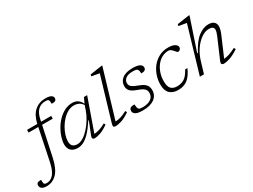

<svg xmlns="http://www.w3.org/2000/svg" viewBox="-223 -1472 3203 2435"><g transform="rotate(-30 1378.5 -255.0)"><path d="M180.5 -48Q149 100.5 86.2 166.5Q23.5 232.5 -65.5 232.5Q-113 232.5 -135.5 215.2Q-158 198 -158 170Q-158 146.5 -143.2 135.8Q-128.5 125 -89 125.5Q-90 172 -81.5 185Q-76.5 193 -67.5 195.2Q-58.5 197.5 -44 197.5Q14 197.5 55.8 147.8Q97.5 98 121 -15L215.5 -472H73.5V-512H223.5Q250 -630 315 -686Q380 -742 473 -742Q529.5 -742 555.2 -726.2Q581 -710.5 581 -686.5Q581 -663.5 565.8 -652Q550.5 -640.5 510.5 -641.5Q509.5 -686.5 500 -699Q494.5 -706.5 483.8 -708.8Q473 -711 454.5 -711Q321 -711 286 -543.5L279.5 -512H427.5V-472H271Z M740 -42 813.5 -226.5H806Q745 -133.5 695 -82Q645 -30.5 602.2 -10.2Q559.5 10 519 10Q455 10 421.8 -23.8Q388.5 -57.5 388.5 -113Q388.5 -160 405.5 -215.2Q422.5 -270.5 454 -324.8Q485.5 -379 529 -423.5Q572.5 -468 625.8 -495Q679 -522 739 -522Q788 -522 820 -498.5Q852 -475 870.5 -434.5L907 -512H954L787.5 -41Q818 -41.5 859.8 -53.2Q901.5 -65 957 -96L969.5 -72.5Q896.5 -21.5 845.8 -5.8Q795 10 769.5 10Q719 10 740 -42ZM448.5 -124.5Q448.5 -34.5 539.5 -34.5Q581 -34.5 625.8 -62.8Q670.5 -91 712.5 -138Q754.5 -185 788.8 -241.5Q823 -298 842.5 -355L864.5 -419.5Q842 -453 811 -468.5Q780 -484 742 -484Q694.5 -484 650.8 -460Q607 -436 570 -396.2Q533 -356.5 505.8 -308.8Q478.5 -261 463.5 -212.8Q448.5 -164.5 448.5 -124.5Z M1231.5 -672.5Q1222.5 -674 1201 -677.8Q1179.5 -681.5 1156 -685.5Q1132.5 -689.5 1118.5 -692L1124 -717L1289.5 -742H1308L1099 -42.5Q1130.5 -42.5 1172.5 -53.8Q1214.5 -65 1271 -96.5L1284 -72Q1210 -21.5 1157.5 -5.8Q1105 10 1076 10Q1049.5 10 1042.5 -1.8Q1035.5 -13.5 1046 -47.5Z M1414 -110.5Q1417 -56 1430 -41.5Q1438 -32.5 1451.2 -29.5Q1464.5 -26.5 1486.5 -26.5Q1566 -26.5 1609.5 -57.5Q1653 -88.5 1653 -144Q1653 -166 1644.2 -184Q1635.5 -202 1611 -218Q1586.5 -234 1539 -250.5Q1468 -275.5 1443 -304.5Q1418 -333.5 1418 -374Q1418 -439.5 1470 -480.8Q1522 -522 1622.5 -522Q1693 -522 1725.2 -504Q1757.5 -486 1757.5 -455Q1757.5 -432 1741.5 -419.5Q1725.5 -407 1687 -407Q1686 -431 1682.5 -446Q1679 -461 1670.5 -469.5Q1655.5 -484 1607.5 -484Q1534.5 -484 1500.2 -457.8Q1466 -431.5 1466 -390.5Q1466 -370.5 1475 -354.8Q1484 -339 1509.2 -324Q1534.5 -309 1583.5 -291Q1633 -273 1658.2 -252Q1683.5 -231 1692.5 -207Q1701.5 -183 1701.5 -156Q1701.5 -78.5 1640.8 -34.2Q1580 10 1474 10Q1396 10 1366 -9Q1336 -28 1336 -57Q1336 -83.5 1351.8 -97Q1367.5 -110.5 1414 -110.5Z M2127 -485.5Q2075 -485.5 2030.8 -461.5Q1986.5 -437.5 1953.2 -394.8Q1920 -352 1901.5 -296.2Q1883 -240.5 1883 -177.5Q1883 -99.5 1913.5 -68.5Q1944 -37.5 2001 -37.5Q2059.5 -37.5 2105.8 -66Q2152 -94.5 2193.5 -173.5H2227.5Q2183 -74.5 2126.8 -32.2Q2070.5 10 1990.5 10Q1914 10 1869.2 -31.2Q1824.5 -72.5 1824.5 -161.5Q1824.5 -232.5 1847.5 -297.5Q1870.5 -362.5 1912.5 -413Q1954.5 -463.5 2012.5 -492.8Q2070.5 -522 2140.5 -522Q2209 -522 2240.5 -501.2Q2272 -480.5 2272 -456Q2272 -436.5 2258.8 -423.5Q2245.5 -410.5 2228 -410.5Q2221 -410.5 2210.8 -422Q2200.5 -433.5 2185 -451.5Q2155 -485.5 2127 -485.5Z M2419.5 -168 2369 0H2309L2507.5 -672.5Q2498.5 -674 2476.8 -677.8Q2455 -681.5 2431.8 -685.5Q2408.5 -689.5 2394 -692L2399.5 -717L2567 -742H2585L2428 -273.5H2438Q2510 -410.5 2584.5 -466.2Q2659 -522 2730.5 -522Q2786.5 -522 2812.5 -498Q2838.5 -474 2838.5 -434Q2838.5 -413 2831.8 -386Q2825 -359 2809.5 -323L2689 -42.5Q2720.5 -43.5 2762.8 -56.5Q2805 -69.5 2864.5 -100.5L2878 -76Q2800.5 -24.5 2746 -7.2Q2691.5 10 2660.5 10Q2635 10 2627 -3Q2619 -16 2632 -46L2757 -337Q2779 -388 2779 -417Q2779 -468 2710 -468Q2654 -468 2597 -428.8Q2540 -389.5 2492.8 -321.8Q2445.5 -254 2419.5 -168Z"/></g></svg>

Font: Newsreader 6pt Light
Style: Italic
Weight: 300
Italic angle: -17°
Designer: Hugues Gentile
Foundry: Production Type
Version: Version 1.003; ttfautohint (v1.8.3)